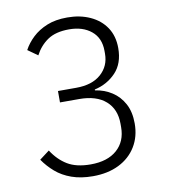

<svg xmlns="http://www.w3.org/2000/svg" viewBox="-81 -780 763 862"><g transform="rotate(-10 300.0 -349.0)"><path d="M185 -392H268Q341 -392 381.5 -428Q422 -464 422 -520V-533Q422 -592 383 -624Q344 -656 282 -656Q221 -656 184.5 -631.5Q148 -607 126 -565L81 -597Q97 -627 124 -652.5Q151 -678 190 -694Q229 -710 283 -710Q341 -710 387 -689Q433 -668 459 -629Q485 -590 485 -535Q485 -465 446 -424Q407 -383 349 -370V-366Q391 -360 425 -338Q459 -316 479 -279Q499 -242 499 -189Q499 -129 471 -83.5Q443 -38 392.5 -13Q342 12 274 12Q219 12 177 -3Q135 -18 105 -44Q75 -70 53 -102L98 -136Q127 -91 167.5 -66.5Q208 -42 273 -42Q350 -42 393 -80Q436 -118 436 -183V-199Q436 -265 393.5 -302.5Q351 -340 273 -340H185Z"/></g></svg>

Font: IBM Plex Sans Light
Style: Regular
Weight: 300
Designer: Mike Abbink, Paul van der Laan, Pieter van Rosmalen
Foundry: Bold Monday
Version: Version 3.201